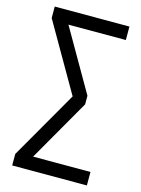

<svg xmlns="http://www.w3.org/2000/svg" viewBox="-131 -779 761 1033"><g transform="rotate(15 250.0 -262.5)"><path d="M42 180V116L271 -282V-244L42 -641V-705H458V-630H123L124 -655L336 -287V-239L123 132V105H458V180Z"/></g></svg>

Font: Nunito Sans 10pt Condensed Medium
Style: Regular
Weight: 500
Width: 3
Designer: Vernon Adams
Foundry: Vernon Adams
Version: Version 3.101;gftools[0.9.27]